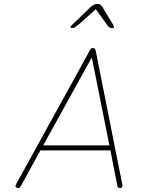

<svg xmlns="http://www.w3.org/2000/svg" viewBox="-20 -940 830 960"><path d="M64 -1Q53 -8 60 -18L432 -693Q437 -701 445 -699Q455 -701 458 -689L592 -15Q594 -2 582 0H580Q569 0 567 -10L532 -188H182L82 -6Q78 0 71 0Q66 0 64 -1ZM439 -653 196 -213H527ZM459 -894 374 -818Q352 -800 345 -800Q331 -802 331 -802Q332 -807 339 -814L430 -902Q450 -920 462 -920H470Q484 -920 494 -902L547 -814Q551 -808 549 -802Q548 -798 543 -799Q539 -800 536 -800Q532 -800 528 -802.5Q524 -805 522 -807Q520 -809 517 -813.5Q514 -818 513 -819Z"/></svg>

Font: Quicksand
Style: Light Italic
Weight: 300
Italic angle: -12°
Designer: Andrew Paglinawan
Foundry: Andrew Paglinawan
Version: 1.002